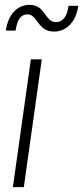

<svg xmlns="http://www.w3.org/2000/svg" viewBox="-20 -770 342 790"><path d="M33 0H78L152 -526H107ZM4 -644H44C51 -691 67 -711 93 -711C135 -711 134 -640 202 -640C256 -640 294 -684 302 -746H262C256 -701 238 -679 210 -679C164 -679 168 -750 102 -750C49 -750 13 -708 4 -644Z"/></svg>

Font: Mluvka ExtraLight
Style: Italic
Weight: 200
Italic angle: -8°
Designer: Modified by Jiří Krblich, Original typeface by Gumpita Rahayu
Foundry: Gumpita Rahayu & Jiří Krblich
Version: Version 2.000;Glyphs 3.1.1 (3134)